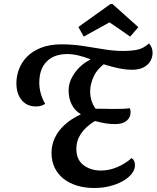

<svg xmlns="http://www.w3.org/2000/svg" viewBox="-20 -927 790 969"><path d="M455.7 21.8Q407.7 21.8 367.7 9.4Q327.7 -3 299.3 -26Q271 -49 255.5 -81.5Q240 -114 240 -154.2Q240 -195.3 256.7 -231.1Q273.3 -266.8 306.4 -297.2Q339.5 -327.7 388.3 -350.2Q357.5 -368.5 341.6 -400.3Q325.7 -432.2 326.3 -474.3Q327.2 -507.7 345.1 -540.1Q363 -572.5 392.9 -598.1Q422.8 -623.7 457.8 -634L521.2 -616Q472.2 -582 454.1 -543.5Q436 -505 435.2 -471.3Q434.3 -444.5 441.2 -421.2Q448.2 -398 462.7 -378.2Q471 -378.2 486.7 -378.2Q502.3 -378.2 519.8 -377.7Q537.2 -377.2 549.2 -377.2Q563.3 -377.2 588.8 -377.6Q614.2 -378 635.3 -380.7Q637.2 -376.2 638.1 -371.3Q639 -366.5 639 -360.7Q639 -333.7 618.7 -317.2Q598.3 -300.7 561 -300.7Q537 -300.7 514.2 -304.2Q491.3 -307.7 459 -316.3Q411.8 -287.3 388.6 -252.2Q365.3 -217.2 365.3 -176.3Q365.3 -121.2 401.3 -93.8Q437.3 -66.3 489.2 -66.3Q531.7 -66.3 572.8 -84Q613.8 -101.7 644 -129.3Q652.7 -124 656.9 -114.7Q661.2 -105.3 661.2 -94.2Q661.2 -70.5 644.7 -49.8Q628.2 -29 599.5 -12.8Q570.8 3.3 533.8 12.6Q496.8 21.8 455.7 21.8ZM161.2 -389.7Q130.5 -389.7 108.4 -404.4Q86.3 -419.2 74.5 -445.6Q62.7 -472 62.7 -506.7Q62.7 -542.5 75.8 -577.7Q89 -612.8 116.9 -641.2Q144.8 -669.5 188 -686.3Q231.2 -703.2 290.3 -703.2Q345.8 -703.2 399.1 -695.1Q452.3 -687 503.2 -678.4Q554.2 -669.8 601.8 -669.8Q640.7 -669.8 672.2 -676Q703.8 -682.2 732.2 -708Q740.5 -698.7 745.7 -685.6Q750.8 -672.5 750 -659Q750 -638.7 739.3 -619.4Q728.7 -600.2 705.5 -587.5Q682.3 -574.8 644.8 -574.8Q617.8 -574.8 585.5 -581.1Q553.2 -587.3 515.9 -598.7Q478.7 -610 435.8 -625.3L434.3 -629Q404.5 -640 376.1 -647.1Q347.7 -654.2 319.8 -654.2Q252.3 -654.2 215.3 -616.2Q178.3 -578.3 178.3 -510Q178.3 -481.8 185.8 -455Q193.3 -428.2 207.8 -403Q198.5 -396.5 187.1 -393.1Q175.7 -389.7 161.2 -389.7ZM402.5 -742.3 375.5 -790.8 537.7 -906.8H547.7L678.2 -790L637.2 -742.3L532.8 -814.3Z"/></svg>

Font: Sansita Swashed Light
Style: Regular
Weight: 300
Designer: Pablo Cosgaya
Foundry: Omnibus-Type
Version: Version 1.003